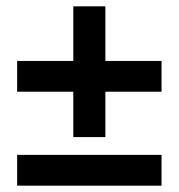

<svg xmlns="http://www.w3.org/2000/svg" viewBox="-20 -585 563 605"><path d="M211 -153V-296H34V-393H211V-565H312V-393H489V-296H312V-153ZM34 0V-97H489V0Z"/></svg>

Font: Assistant
Style: Bold
Weight: 700
Designer: Hebrew By Ben Nathan, Latin by Paul Hunt
Version: Version 2.001;PS 002.001;hotconv 1.0.88;makeotf.lib2.5.64775